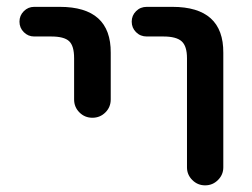

<svg xmlns="http://www.w3.org/2000/svg" viewBox="-20 -565 738 563"><path d="M80.1 -458Q62.5 -458 49.8 -470.7Q37.1 -483.4 37.1 -501.5Q37.1 -519.5 49.8 -532.2Q62.5 -544.9 80.1 -544.9H155.3Q305.7 -544.9 304.7 -410.2V-273.4Q304.7 -251 289.1 -235.4Q273.4 -219.7 251 -219.7Q228.5 -219.7 212.9 -235.4Q197.3 -251 197.3 -273.4V-394.5Q197.3 -430.7 182.6 -444.3Q168 -458 129.9 -458ZM410.2 -458Q391.6 -458 378.9 -470.7Q366.2 -483.4 366.2 -501.5Q366.2 -519.5 378.9 -532.2Q391.6 -544.9 410.2 -544.9H485.4Q635.7 -544.9 634.8 -410.2V-74.2Q634.8 -52.7 619.1 -37.1Q603.5 -21.5 581.5 -21.5Q559.6 -21.5 543.9 -37.1Q528.3 -52.7 528.3 -74.2V-394.5Q528.3 -429.7 512.7 -443.8Q497.1 -458 459 -458Z"/></svg>

Font: Gen Jyuu Gothic P Medium
Style: Regular
Weight: 500
Designer: [Source Han Sans]
Ryoko NISHIZUKA  (kana & ideographs); Paul D. Hunt (Latin, Greek & Cyrillic); Wenlong ZHANG  (bopomofo
Version: Version 1.002.20150607